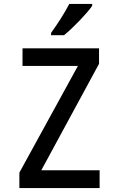

<svg xmlns="http://www.w3.org/2000/svg" viewBox="-20 -961 603 981"><path d="M241 -793V-781H307C353 -818 425 -893 451 -931V-941H334C311 -896 273 -837 241 -793ZM79 0H489V-91H191L486 -635V-714H95V-624H378L79 -79Z"/></svg>

Font: Noto Sans Mono SemiCondensed Medium
Style: Regular
Weight: 500
Width: 4
Designer: Monotype Design Team
Foundry: Monotype Imaging Inc.
Version: Version 2.014